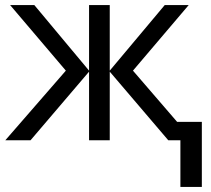

<svg xmlns="http://www.w3.org/2000/svg" viewBox="-20 -556 836 761"><path d="M728 -536 507 -276 682 -73H780V185H695V0H647L415 -272V0H333V-272L101 0H1L241 -276L20 -536H116L333 -276V-536H415V-276L633 -536Z"/></svg>

Font: TSCustom
Style: Regular
Weight: 400
Designer: Monotype Design Team
Foundry: Monotype Imaging Inc.
Version: Version 2.004; ttfautohint (v1.8.3) -l 8 -r 50 -G 200 -x 14 